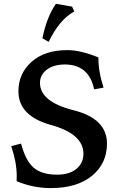

<svg xmlns="http://www.w3.org/2000/svg" viewBox="-20 -962 637 992"><path d="M242.2 9.8Q150.9 9.8 65.9 -25.9L66.4 -54.2Q66.4 -122.6 38.1 -207L88.9 -220.2Q111.3 -133.8 152.8 -96.7Q194.3 -59.6 274.9 -59.6Q338.9 -59.6 375 -89.6Q411.1 -119.6 411.1 -167.5Q411.1 -270 243.2 -316.4Q75.2 -362.8 75.2 -490.2Q75.2 -582 143.1 -642.6Q210.9 -703.1 328.1 -703.1Q395.5 -703.1 488.3 -665.5Q488.3 -589.8 515.1 -509.3L466.3 -500.5Q440.4 -626.5 317.9 -628.9Q256.3 -628.9 221.4 -601.8Q186.5 -574.7 186.5 -534.2Q186.5 -436 359.6 -392.6Q532.7 -349.1 532.7 -220.2Q532.7 -117.2 455.3 -53.7Q377.9 9.8 242.2 9.8ZM231.4 -745.6 199.2 -764.2Q221.2 -874 269 -942.4L352.5 -927.7L363.8 -902.8Q286.6 -860.8 231.4 -745.6Z"/></svg>

Font: Kelvinch
Style: Bold
Weight: 700
Designer: Paul James Miller
Foundry: High-Logic / Made with FontCreator
Version: Version 3.501;March 28, 2021;FontCreator 13.0.0.2683 64-bit